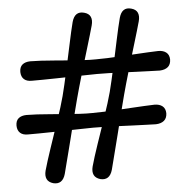

<svg xmlns="http://www.w3.org/2000/svg" viewBox="-51 -754 793 812"><g transform="rotate(-5 345.0 -348.5)"><path d="M274 -341.8Q268.5 -321 261.8 -294.7Q255.1 -268.4 247.8 -239.4Q240.6 -210.3 233.1 -180.6Q225.7 -150.9 218.5 -123.2Q211.4 -95.6 205.2 -71.6Q199.1 -47.6 194.6 -30.3Q181.9 14 142.8 4.5Q122.8 -1.4 116.2 -15.5Q109.5 -29.7 115 -51.2Q120 -69.4 127.5 -93Q134.9 -116.6 144.2 -144Q153.5 -171.4 163.3 -200.4Q173.1 -229.3 182.7 -257.7Q192.3 -286.1 200.5 -312Q208.6 -337.9 214.1 -359Q219.6 -380.2 225.6 -406Q231.6 -431.9 237.9 -460.7Q244.2 -489.5 250.5 -518.5Q256.8 -547.6 262.7 -575.2Q268.5 -602.8 273.9 -626.6Q279.3 -650.4 283.8 -667.5Q296.4 -713.1 335.8 -702.3Q355.7 -697.1 362.3 -682.6Q368.9 -668 362.7 -645.7Q358.1 -628.6 351.1 -605.2Q344.2 -581.7 336 -554.7Q327.9 -527.6 319.2 -498.9Q310.6 -470.1 302.2 -441.8Q293.9 -413.5 286.7 -388Q279.5 -362.5 274 -341.8ZM367.6 -501.6Q389.4 -501.6 417.1 -502.6Q444.8 -503.7 475.1 -505.4Q505.4 -507 534.8 -508.9Q564.2 -510.8 589.9 -512Q615.6 -513.3 633.6 -513.8Q655.1 -513.8 667.6 -503.7Q680.2 -493.7 680.6 -473.6Q680.2 -452.9 667.9 -442.3Q655.5 -431.7 633.1 -430.8Q615.1 -431.3 589.4 -432.2Q563.7 -433.1 534.1 -434.2Q504.5 -435.4 474.4 -436.7Q444.3 -438.1 416.6 -438.8Q388.9 -439.5 367.1 -439.5Q344.7 -439 316.2 -438.6Q287.7 -438.1 256.3 -437.4Q225 -436.7 194.1 -436.1Q163.2 -435.4 136.6 -435.2Q110.1 -435 91.1 -435Q69.1 -434.5 57.3 -445.1Q45.4 -455.7 44.9 -476Q44.9 -497 57 -507.1Q69.1 -517.2 90.6 -517.6Q109.6 -517.6 136.1 -516.1Q162.7 -514.6 193.3 -512Q224 -509.4 255.4 -507Q286.8 -504.6 315.8 -502.9Q344.7 -501.1 367.6 -501.6ZM331.2 -214.7Q308.8 -214.2 280.3 -213.8Q251.8 -213.3 220.4 -212.6Q189.1 -211.9 158.2 -211.3Q127.3 -210.6 100.7 -210.4Q74.2 -210.2 55.2 -210.2Q33.2 -209.7 21.4 -220.3Q9.5 -230.9 9 -251.2Q9 -272.2 21.1 -282.3Q33.2 -292.4 54.8 -292.8Q73.8 -292.8 100.3 -291.3Q126.9 -289.8 157.5 -287.2Q188.2 -284.6 219.6 -282.2Q251 -279.8 279.9 -278Q308.9 -276.3 331.7 -276.8Q353.5 -276.8 381.2 -277.8Q408.9 -278.9 439.2 -280.6Q469.5 -282.2 498.9 -284.1Q528.3 -286 554 -287.2Q579.7 -288.5 597.7 -289Q619.2 -289 631.8 -278.9Q644.3 -268.9 644.8 -248.8Q644.3 -228.1 632 -217.5Q619.6 -206.9 597.2 -206Q579.2 -206.5 553.5 -207.4Q527.8 -208.3 498.2 -209.4Q468.6 -210.6 438.5 -211.9Q408.4 -213.3 380.7 -214Q353 -214.7 331.2 -214.7ZM394.4 -30.3Q381.7 14 342.6 4.5Q322.6 -1.4 315.9 -15.5Q309.2 -29.7 314.7 -51.2Q319.7 -69.4 327.1 -93Q334.6 -116.6 343.9 -144Q353.2 -171.4 363.2 -200.4Q373.2 -229.3 382.8 -257.7Q392.4 -286.1 400.6 -312Q408.7 -337.9 414.3 -359.1Q419.8 -380.2 425.7 -406Q431.7 -431.9 438 -460.7Q444.3 -489.5 450.6 -518.5Q456.9 -547.6 462.7 -575.2Q468.6 -602.8 474 -626.6Q479.5 -650.4 484 -667.5Q496.6 -713.1 535.6 -702.3Q555.5 -697.1 562 -682.6Q568.6 -668 562.5 -645.7Q557.9 -628.6 550.9 -605.2Q544 -581.7 535.8 -554.7Q527.7 -527.6 519 -498.9Q510.4 -470.1 502 -441.8Q493.7 -413.5 486.4 -388Q479.2 -362.5 473.7 -341.8Q468.2 -321 461.5 -294.7Q454.8 -268.4 447.5 -239.4Q440.3 -210.3 432.8 -180.6Q425.4 -150.9 418.2 -123.2Q411.1 -95.6 405 -71.6Q398.9 -47.7 394.4 -30.3Z"/></g></svg>

Font: Fraunces SuperSoft Wonky
Style: Regular
Weight: 900
Version: Version 1.000;[b76b70a41]